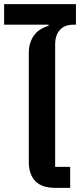

<svg xmlns="http://www.w3.org/2000/svg" viewBox="-47 -913 390 933"><path d="M222 0Q156 0 124.5 -33Q93 -66 93 -126V-655Q93 -685 101 -707.5Q109 -730 122 -746Q135 -762 152.5 -772Q170 -782 189 -788V-793H-27V-893H322V-793H309Q267 -793 244 -767.5Q221 -742 221 -697V-102H294V0Z"/></svg>

Font: IBM Plex Sans Thai SemiBold
Style: Regular
Weight: 600
Designer: Mike Abbink, Paul van der Laan, Pieter van Rosmalen, Ben Mitchell, Mark Frömberg
Foundry: Bold Monday
Version: Version 1.1